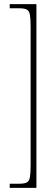

<svg xmlns="http://www.w3.org/2000/svg" viewBox="-20 -780 273 928"><path d="M27 128V108H72Q97 108 109 102Q121 96 124.5 77Q128 58 128 20V-652Q128 -691 124.5 -709.5Q121 -728 109 -734Q97 -740 72 -740H27V-760H156V128Z"/></svg>

Font: Noto Serif Thai ExtraCondensed Thin
Style: Regular
Weight: 100
Width: 2
Designer: Monotype Design Team
Foundry: Monotype Imaging Inc.
Version: Version 2.001; ttfautohint (v1.8.4.7-5d5b)